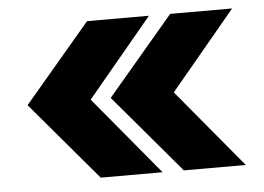

<svg xmlns="http://www.w3.org/2000/svg" viewBox="-40 -575 764 555"><g transform="rotate(-5 342.0 -297.0)"><path d="M231 -70.3 38.6 -297.4 231 -524.4H410.6L221.7 -297.4L410.6 -70.3ZM472.2 -70.3 279.8 -297.4 472.2 -524.4H651.9L462.9 -297.4L651.9 -70.3Z"/></g></svg>

Font: Inter 18pt ExtraBold
Style: Regular
Weight: 800
Designer: Rasmus Andersson
Foundry: rsms
Version: Version 4.001;git-66647c0bb